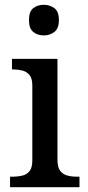

<svg xmlns="http://www.w3.org/2000/svg" viewBox="-20 -782 366 802"><path d="M22 0V-44H35Q55 -44 73.5 -48.5Q92 -53 103.5 -67.5Q115 -82 115 -111V-425Q115 -455 103 -469Q91 -483 73 -487.5Q55 -492 35 -492H30V-536H220V-115Q220 -84 231 -69Q242 -54 260.5 -49Q279 -44 300 -44H312V0ZM163 -634Q137 -634 119 -648.5Q101 -663 101 -698Q101 -734 119 -748Q137 -762 163 -762Q188 -762 207 -748Q226 -734 226 -698Q226 -663 207 -648.5Q188 -634 163 -634Z"/></svg>

Font: ET Text
Style: Regular
Weight: 470
Designer: Monotype Design Team
Foundry: Monotype Imaging Inc.
Version: Version 2.009